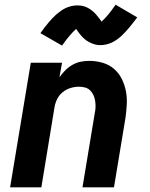

<svg xmlns="http://www.w3.org/2000/svg" viewBox="-20 -797 640 817"><path d="M23 0 111 -530H244L233 -468Q244 -484 258 -498Q272 -512 289 -521.5Q306 -531 324 -534.5Q342 -538 360 -538Q389 -538 416.5 -530Q444 -522 464.5 -504.5Q485 -487 497.5 -462.5Q510 -438 515.5 -410.5Q521 -383 519.5 -354Q518 -325 514 -296L465 0H331L383 -314Q386 -327 386.5 -340.5Q387 -354 385 -367Q383 -380 378 -391.5Q373 -403 364 -412Q355 -421 342.5 -424.5Q330 -428 316 -428Q298 -428 280 -422.5Q262 -417 247 -405Q232 -393 223.5 -376Q215 -359 212 -341L156 0ZM244 -603 152 -656Q161 -669 170 -680.5Q179 -692 187 -701.5Q195 -711 203 -719.5Q211 -728 219 -735Q227 -742 238 -750Q249 -758 260 -763Q271 -768 283.5 -771Q296 -774 308 -774Q313 -774 319 -773.5Q325 -773 330.5 -772Q336 -771 341.5 -769Q347 -767 352 -764.5Q357 -762 361.5 -759Q366 -756 370 -753Q374 -750 379 -745.5Q384 -741 387.5 -737Q391 -733 394 -729Q397 -725 400 -721.5Q403 -718 406 -714Q409 -710 412 -705Q420 -712 425.5 -718Q431 -724 438.5 -732.5Q446 -741 454 -752Q462 -763 472 -777L564 -723Q554 -710 545.5 -699Q537 -688 528.5 -678Q520 -668 512 -659.5Q504 -651 496.5 -644Q489 -637 478 -629Q467 -621 456 -616Q445 -611 432.5 -608Q420 -605 408 -605Q402 -605 396.5 -605.5Q391 -606 385.5 -607.5Q380 -609 374.5 -611Q369 -613 364 -615.5Q359 -618 354.5 -620.5Q350 -623 346 -626Q342 -629 337 -633.5Q332 -638 328.5 -642Q325 -646 321.5 -650Q318 -654 315.5 -657.5Q313 -661 309.5 -666Q306 -671 304 -674Q296 -667 290.5 -661Q285 -655 277.5 -646.5Q270 -638 261.5 -627Q253 -616 244 -603Z"/></svg>

Font: Iosevka Curly XBdExObl
Style: Regular
Weight: 800
Width: 7
Italic angle: -9°
Monospace: yes
Designer: Belleve Invis
Foundry: Belleve Invis
Version: Version 11.1.0; ttfautohint (v1.8.3)